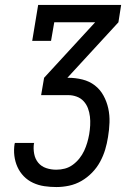

<svg xmlns="http://www.w3.org/2000/svg" viewBox="-20 -755 540 775"><path d="M208 0Q183 0 159 -3.5Q135 -7 113.5 -17Q92 -27 76 -43.5Q60 -60 50.5 -81Q41 -102 38 -126Q35 -150 39 -175Q40 -176 40 -176.5Q40 -177 40 -178H118Q118 -177 117.5 -176.5Q117 -176 117 -176Q114 -155 118 -134Q122 -113 134.5 -98Q147 -83 166.5 -76.5Q186 -70 207 -70Q225 -70 242 -74.5Q259 -79 274 -90Q289 -101 300.5 -115.5Q312 -130 319.5 -146Q327 -162 332 -179Q337 -196 340 -213Q343 -231 344 -249Q345 -267 343 -284.5Q341 -302 335 -318Q329 -334 317.5 -346.5Q306 -359 289.5 -365Q273 -371 256 -371H146L158 -441L364 -665H199L186 -590H110L134 -735H469L458 -665L252 -441H256Q285 -441 313 -434Q341 -427 362.5 -410.5Q384 -394 397.5 -369.5Q411 -345 417 -317.5Q423 -290 422 -260.5Q421 -231 416 -202Q412 -176 404.5 -151Q397 -126 384 -102Q371 -78 351.5 -58Q332 -38 308.5 -24.5Q285 -11 259 -5.5Q233 0 208 0Z"/></svg>

Font: Iosevka Slab Oblique
Style: Regular
Weight: 400
Italic angle: -9°
Monospace: yes
Designer: Belleve Invis
Foundry: Belleve Invis
Version: Version 11.1.1; ttfautohint (v1.8.3)